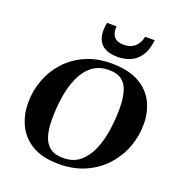

<svg xmlns="http://www.w3.org/2000/svg" viewBox="-164 -1078 1149 1230"><g transform="rotate(20 410.0 -463.0)"><path d="M373 14.2Q262.7 14.2 192.4 -26.4Q122.1 -66.9 88.4 -135.7Q54.7 -204.6 54.7 -289.1Q54.7 -371.1 83 -446.3Q111.3 -521.5 165.3 -580.3Q219.2 -639.2 296.4 -673.3Q373.5 -707.5 471.2 -707.5Q585 -707.5 657.2 -668.2Q729.5 -628.9 763.7 -561.5Q797.9 -494.1 797.9 -410.2Q797.9 -328.1 769 -252Q740.2 -175.8 685.3 -116Q630.4 -56.2 551.8 -21Q473.1 14.2 373 14.2ZM385.7 -31.7Q454.1 -31.7 499 -69.1Q543.9 -106.4 570.1 -168Q596.2 -229.5 607.2 -304Q618.2 -378.4 618.2 -452.6Q618.2 -518.6 605 -565.4Q591.8 -612.3 560.1 -637.2Q528.3 -662.1 472.2 -662.1Q401.9 -662.1 355.7 -625Q309.6 -587.9 283 -526.4Q256.3 -464.8 245.4 -390.4Q234.4 -315.9 234.4 -241.7Q234.4 -176.3 248.3 -129.2Q262.2 -82 295.2 -56.9Q328.1 -31.7 385.7 -31.7ZM489.7 -759.3Q462.9 -759.3 437.7 -765.1Q412.6 -771 392.6 -785.6Q372.6 -800.3 360.8 -825.7Q349.1 -851.1 349.1 -890.6Q349.1 -901.9 350.6 -914.8Q352.1 -927.7 354.5 -941.4H419.4Q418.9 -938 418.9 -934.6Q418.9 -931.2 418.9 -928.2Q418.9 -903.8 427 -885.3Q435.1 -866.7 453.6 -856.4Q472.2 -846.2 504.4 -846.2Q534.7 -846.2 557.4 -857.9Q580.1 -869.6 594.5 -891.1Q608.9 -912.6 614.7 -941.4H679.7Q673.8 -886.2 655.3 -850.6Q636.7 -814.9 609.6 -794.9Q582.5 -774.9 551.5 -767.1Q520.5 -759.3 489.7 -759.3Z"/></g></svg>

Font: Gelasio
Style: Bold Italic
Weight: 700
Italic angle: -8.5°
Designer: Eben Sorkin
Foundry: Eben Sorkin
Version: Version 1.008